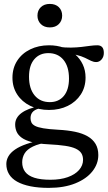

<svg xmlns="http://www.w3.org/2000/svg" viewBox="-20 -676 537 956"><path d="M222.5 259.5Q171 259.5 131.5 251.5Q92 243.5 65.2 228.5Q38.5 213.5 25 191.2Q11.5 169 11.5 140.5Q11.5 120.5 22 102.2Q32.5 84 55 68.5Q77.5 53 112.5 41Q147.5 29 196.5 20.5H224.5V32Q173.5 39 144 53.5Q114.5 68 102.5 88Q90.5 108 90.5 132Q90.5 160 105.2 179.5Q120 199 151 209Q182 219 231 219Q281 219 317.5 206Q354 193 373.8 170.2Q393.5 147.5 393.5 120Q393.5 100.5 385 87Q376.5 73.5 357 64.2Q337.5 55 304.2 50Q271 45 221 42.5Q171 40 138.8 31.5Q106.5 23 88.2 9.8Q70 -3.5 62.8 -20.2Q55.5 -37 55.5 -56Q55.5 -90 87.2 -113.5Q119 -137 177 -147.5L188 -138Q160.5 -134.5 146.2 -122Q132 -109.5 132 -88Q132 -76 136.5 -66.2Q141 -56.5 154.5 -49.2Q168 -42 195.8 -37.2Q223.5 -32.5 270 -30Q317 -27.5 354 -19.8Q391 -12 416.5 2.8Q442 17.5 455.8 40.5Q469.5 63.5 469.5 96Q469.5 140 440 177.2Q410.5 214.5 355 237Q299.5 259.5 222.5 259.5ZM224 -128.5Q172 -128.5 130.5 -149Q89 -169.5 65.5 -205.8Q42 -242 42 -289Q42 -337 65.5 -373.5Q89 -410 130.5 -430.2Q172 -450.5 224 -450.5Q263.5 -450.5 296.5 -438.8Q329.5 -427 354 -405.5Q378.5 -384 392.2 -354.8Q406 -325.5 406 -290Q406 -242 382.2 -205.5Q358.5 -169 317.5 -148.8Q276.5 -128.5 224 -128.5ZM228 -167.5Q272 -167.5 297.8 -198.2Q323.5 -229 323.5 -285Q323.5 -344.5 296 -378Q268.5 -411.5 220.5 -411.5Q177 -411.5 150.8 -381Q124.5 -350.5 124.5 -294Q124.5 -235 152.2 -201.2Q180 -167.5 228 -167.5ZM290 -410.5 272 -443Q304.5 -438.5 332.8 -439Q361 -439.5 384.8 -442.2Q408.5 -445 428.5 -447.8Q448.5 -450.5 464.5 -450.5Q480.5 -450.5 488.8 -441.2Q497 -432 497 -412.5Q497 -393 485.8 -380Q474.5 -367 459 -367Q446 -367 433.2 -373.2Q420.5 -379.5 403.2 -388Q386 -396.5 358.8 -403Q331.5 -409.5 290 -410.5ZM228 -539.5Q200 -539.5 183.2 -556.2Q166.5 -573 166.5 -598Q166.5 -624 183.2 -640.2Q200 -656.5 228 -656.5Q256.5 -656.5 273 -640.2Q289.5 -624 289.5 -598Q289.5 -573 273 -556.2Q256.5 -539.5 228 -539.5Z"/></svg>

Font: Newsreader 16pt 16pt
Style: Regular
Weight: 400
Version: Version 1.003